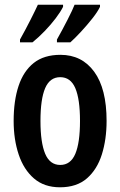

<svg xmlns="http://www.w3.org/2000/svg" viewBox="-20 -786 512 816"><path d="M433 -272Q433 -194 413 -130Q393 -66 349.5 -28Q306 10 235 10Q168 10 124.5 -27.5Q81 -65 59.5 -129Q38 -193 38 -272Q38 -358 59 -421Q80 -484 123.5 -518.5Q167 -553 237 -553Q328 -553 380.5 -481Q433 -409 433 -272ZM152 -272Q152 -180 172 -132.5Q192 -85 236 -85Q280 -85 300 -132Q320 -179 320 -272Q320 -365 300 -411.5Q280 -458 236 -458Q192 -458 172 -411.5Q152 -365 152 -272ZM405 -757Q395 -736 372.5 -707.5Q350 -679 324.5 -651.5Q299 -624 279 -606H222V-618Q245 -659 267 -702Q289 -745 297 -766H405ZM248 -757Q237 -735 216.5 -708Q196 -681 170 -654Q144 -627 118 -606H65V-618Q89 -661 110 -702.5Q131 -744 141 -766H248Z"/></svg>

Font: Noto Sans Lao UI ExtCond SemBd
Style: Regular
Weight: 600
Width: 2
Designer: Monotype Design Team
Foundry: Monotype Imaging Inc.
Version: Version 2.000; ttfautohint (v1.8.4.7-5d5b)